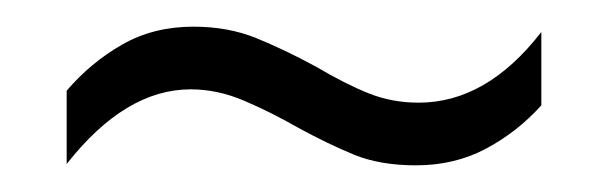

<svg xmlns="http://www.w3.org/2000/svg" viewBox="-20 -426 455 144"><path d="M204 -330Q183 -342 163 -350.5Q143 -359 123 -359Q74 -359 30 -303V-358Q48 -379 71.5 -392.5Q95 -406 125 -406Q151 -406 172 -397.5Q193 -389 217 -376Q239 -363 256.5 -356Q274 -349 294 -349Q345 -349 386 -402V-347Q368 -327 344.5 -314.5Q321 -302 292 -302Q265 -302 245.5 -310Q226 -318 204 -330Z"/></svg>

Font: Noto Sans Ethiopic ExtraCondensed Light
Style: Regular
Weight: 300
Width: 2
Designer: Monotype Design Team
Foundry: Monotype Imaging Inc.
Version: Version 2.102; ttfautohint (v1.8.4.7-5d5b)